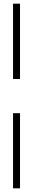

<svg xmlns="http://www.w3.org/2000/svg" viewBox="-20 -771 180 1045"><path d="M51 -751H89V-341H51ZM51 -155H89V254H51Z"/></svg>

Font: Moderustic
Style: Bold
Weight: 700
Designer: Tural Alisoy
Foundry: TAFT Foundry
Version: Version 2.120